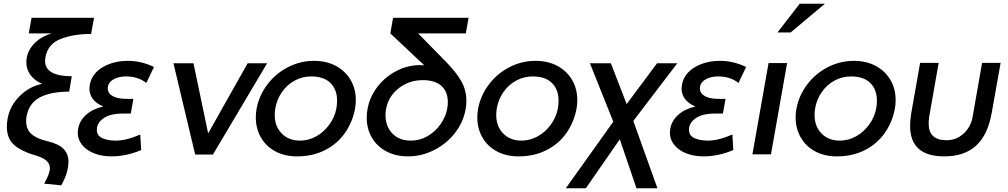

<svg xmlns="http://www.w3.org/2000/svg" viewBox="-20 -832 5432 1035"><path d="M17 -149Q17 -84 57.5 -49.5Q98 -15 172 6Q249 28 249 74Q249 104 218 158L310 167Q349 99 349 39Q349 -2 322.5 -29.5Q296 -57 231 -72Q176 -85 148.5 -110.5Q121 -136 121 -178Q121 -195 123 -204Q136 -276 195 -307Q254 -338 353 -338L367 -421Q223 -421 223 -504Q223 -510 225 -524Q238 -595 307 -622Q376 -649 471 -649L487 -736H150L135 -652H259Q195 -633 158.5 -590.5Q122 -548 122 -496Q122 -458 144 -428Q166 -398 207 -380Q138 -366 85.5 -313.5Q33 -261 21 -192Q17 -172 17 -149Z M603 -74Q662 -74 736 -107L741 -23Q660 11 581 11Q530 11 488.5 -5Q447 -21 423 -50.5Q399 -80 399 -117Q399 -123 401 -137Q409 -182 444.5 -213.5Q480 -245 537 -258Q500 -273 481 -298Q462 -323 462 -355Q462 -361 464 -375Q475 -435 533 -469.5Q591 -504 670 -504Q741 -504 810 -471L769 -385Q724 -420 660 -420Q617 -420 589 -402.5Q561 -385 561 -355Q561 -329 587.5 -314Q614 -299 663 -299H699L685 -220H645Q574 -220 538 -194.5Q502 -169 502 -133Q502 -100 532.5 -87Q563 -74 603 -74Z M1420 -491H1315L1102 -113L1023 -491H915L1032 1H1128Z M1894 -247Q1898 -268 1898 -293Q1898 -353 1870 -401Q1842 -449 1791 -476.5Q1740 -504 1673 -504Q1598 -504 1531.5 -469.5Q1465 -435 1420.5 -375.5Q1376 -316 1363 -245Q1359 -224 1359 -199Q1359 -139 1386.5 -91Q1414 -43 1464.5 -16Q1515 11 1581 11Q1666 11 1732.5 -23Q1799 -57 1840 -116Q1881 -175 1894 -247ZM1797 -290Q1797 -266 1793 -246Q1784 -200 1755.5 -160.5Q1727 -121 1685.5 -97.5Q1644 -74 1597 -74Q1536 -74 1498.5 -112.5Q1461 -151 1461 -212Q1461 -229 1464 -247Q1472 -295 1499 -334.5Q1526 -374 1567.5 -397Q1609 -420 1657 -420Q1726 -420 1761.5 -384.5Q1797 -349 1797 -290Z M2394 -283Q2394 -261 2390 -242Q2381 -199 2353.5 -160.5Q2326 -122 2284.5 -98Q2243 -74 2195 -74Q2131 -74 2094.5 -113Q2058 -152 2058 -211Q2058 -227 2061 -243Q2073 -312 2129 -356Q2185 -400 2259 -400Q2326 -400 2360 -368.5Q2394 -337 2394 -283ZM2491 -652 2506 -736H2099L2084 -652L2267 -480Q2259 -481 2244 -481Q2177 -481 2116 -449Q2055 -417 2013.5 -362.5Q1972 -308 1961 -243Q1957 -222 1957 -197Q1957 -137 1985 -89.5Q2013 -42 2063.5 -15.5Q2114 11 2179 11Q2252 11 2319 -22.5Q2386 -56 2432 -114.5Q2478 -173 2490 -244Q2494 -264 2494 -288Q2494 -348 2465.5 -396.5Q2437 -445 2385 -498L2234 -652Z M3088 -247Q3092 -268 3092 -293Q3092 -353 3064 -401Q3036 -449 2985 -476.5Q2934 -504 2867 -504Q2792 -504 2725.5 -469.5Q2659 -435 2614.5 -375.5Q2570 -316 2557 -245Q2553 -224 2553 -199Q2553 -139 2580.5 -91Q2608 -43 2658.5 -16Q2709 11 2775 11Q2860 11 2926.5 -23Q2993 -57 3034 -116Q3075 -175 3088 -247ZM2991 -290Q2991 -266 2987 -246Q2978 -200 2949.5 -160.5Q2921 -121 2879.5 -97.5Q2838 -74 2791 -74Q2730 -74 2692.5 -112.5Q2655 -151 2655 -212Q2655 -229 2658 -247Q2666 -295 2693 -334.5Q2720 -374 2761.5 -397Q2803 -420 2851 -420Q2920 -420 2955.5 -384.5Q2991 -349 2991 -290Z M3358 -271 3273 -491H3160L3286 -176L3030 183H3138L3321 -81L3411 183H3524L3394 -180L3631 -491H3522Z M3795 -74Q3854 -74 3928 -107L3933 -23Q3852 11 3773 11Q3722 11 3680.5 -5Q3639 -21 3615 -50.5Q3591 -80 3591 -117Q3591 -123 3593 -137Q3601 -182 3636.5 -213.5Q3672 -245 3729 -258Q3692 -273 3673 -298Q3654 -323 3654 -355Q3654 -361 3656 -375Q3667 -435 3725 -469.5Q3783 -504 3862 -504Q3933 -504 4002 -471L3961 -385Q3916 -420 3852 -420Q3809 -420 3781 -402.5Q3753 -385 3753 -355Q3753 -329 3779.5 -314Q3806 -299 3855 -299H3891L3877 -220H3837Q3766 -220 3730 -194.5Q3694 -169 3694 -133Q3694 -100 3724.5 -87Q3755 -74 3795 -74Z M4223 -492H4123L4036 0H4136ZM4171 -657H4242L4427 -812H4291Z M4804 -247Q4808 -268 4808 -293Q4808 -353 4780 -401Q4752 -449 4701 -476.5Q4650 -504 4583 -504Q4508 -504 4441.5 -469.5Q4375 -435 4330.5 -375.5Q4286 -316 4273 -245Q4269 -224 4269 -199Q4269 -139 4296.5 -91Q4324 -43 4374.5 -16Q4425 11 4491 11Q4576 11 4642.5 -23Q4709 -57 4750 -116Q4791 -175 4804 -247ZM4707 -290Q4707 -266 4703 -246Q4694 -200 4665.5 -160.5Q4637 -121 4595.5 -97.5Q4554 -74 4507 -74Q4446 -74 4408.5 -112.5Q4371 -151 4371 -212Q4371 -229 4374 -247Q4382 -295 4409 -334.5Q4436 -374 4477.5 -397Q4519 -420 4567 -420Q4636 -420 4671.5 -384.5Q4707 -349 4707 -290Z M5274 -493 5223 -202Q5214 -149 5175 -112.5Q5136 -76 5083 -76Q4986 -76 4986 -166Q4986 -184 4989 -203L5040 -493H4940L4892 -221Q4886 -185 4886 -154Q4886 11 5070 11Q5179 11 5242 -47Q5305 -105 5326 -224L5374 -493Z"/></svg>

Font: Geom
Style: Italic
Weight: 400
Italic angle: -10°
Version: Version 1.102